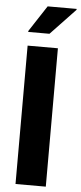

<svg xmlns="http://www.w3.org/2000/svg" viewBox="-63 -994 432 1027"><g transform="rotate(5 153.0 -480.5)"><path d="M61.5 0V-743H224.1V0ZM58.3 -816.3V-821.3L150 -961.5H305.5V-956.5L172.4 -816.3Z"/></g></svg>

Font: Saira Thin
Style: Regular
Weight: 100
Designer: Hector Gatti with collaboration of the Omnibus-Type team
Foundry: Omnibus-Type
Version: Version 1.101